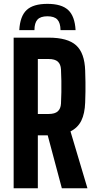

<svg xmlns="http://www.w3.org/2000/svg" viewBox="-20 -1000 514 1020"><path d="M52.5 0V-800H238.5Q339.5 -800 384.5 -759.2Q429.5 -718.5 432.5 -625Q433.5 -591 434 -564.5Q434.5 -538 434 -512.8Q433.5 -487.5 432.5 -456Q430.5 -396.5 412 -359Q393.5 -321.5 354.5 -302L444.5 0H308.5L233.5 -281H181V0ZM181 -394.5H238.5Q271.5 -394.5 287 -408.5Q302.5 -422.5 304 -449.5Q305.5 -480 306 -510.2Q306.5 -540.5 306 -570.5Q305.5 -600.5 304 -631Q302.5 -659 287 -672.8Q271.5 -686.5 238.5 -686.5H181ZM232 -979.5Q307 -979.5 342.2 -946.8Q377.5 -914 381.5 -840H301.5Q301 -878.5 284.8 -896Q268.5 -913.5 232 -913.5Q195 -913.5 179 -895.8Q163 -878 163 -840H82.5Q86.5 -914 121.5 -946.8Q156.5 -979.5 232 -979.5Z"/></svg>

Font: Big Shoulders
Style: Bold
Weight: 700
Designer: Patric King
Foundry: XO Type Co
Version: Version 2.002